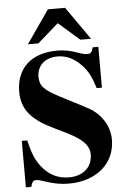

<svg xmlns="http://www.w3.org/2000/svg" viewBox="-61 -958 679 1021"><g transform="rotate(-5 278.0 -447.5)"><path d="M449 -738 326 -914H234L112 -738H168L280 -836L392 -738ZM484 -474V-692H454C447 -665 440 -659 422 -659C413 -659 401 -661 380 -668C334 -685 302 -691 263 -691C127 -691 44 -617 44 -490C44 -389 102 -334 215 -280C258 -259 303 -239 337 -215C371 -191 394 -163 394 -127C394 -58 345 -14 268 -14C210 -14 162 -38 124 -86C95 -123 81 -158 64 -229H35V19H64C70 -7 78 -15 94 -15C102 -15 113 -12 135 -5C184 12 221 19 265 19C413 19 513 -68 513 -194C513 -270 468 -335 404 -370C353 -398 305 -421 256 -447C176 -489 153 -512 153 -561C153 -618 194 -660 263 -660C308 -660 350 -641 386 -604C420 -569 436 -539 456 -474Z"/></g></svg>

Font: XITS Math
Style: Bold
Weight: 700
Designer: MicroPress Inc., with final additions and corrections provided by Coen Hoffman, Elsevier (retired)
Version: Version 1.105